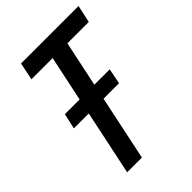

<svg xmlns="http://www.w3.org/2000/svg" viewBox="-210 -808 902 902"><g transform="rotate(-45 241.0 -357.0)"><path d="M91 0 159 -323H60L77 -400H175L223 -627H82L100 -714H482L463 -627H321L273 -400H375L360 -323H257L189 0Z"/></g></svg>

Font: Noto Sans Condensed Medium
Style: Italic
Weight: 500
Width: 3
Italic angle: -12°
Designer: Monotype Design Team
Foundry: Monotype Imaging Inc.
Version: Version 2.013; ttfautohint (v1.8.4.7-5d5b)